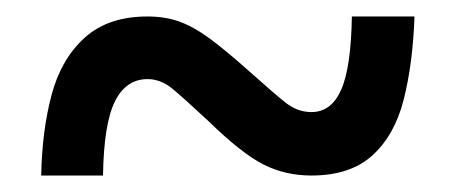

<svg xmlns="http://www.w3.org/2000/svg" viewBox="-20 -473 553 233"><path d="M30 -260Q31 -314 42.5 -357.5Q54 -401 82.5 -427Q111 -453 159 -453Q181 -453 198.5 -446.5Q216 -440 235.5 -425.5Q255 -411 283 -386Q312 -360 326.5 -348.5Q341 -337 358 -337Q382 -337 394 -364Q406 -391 407 -453H483Q481 -396 470 -352.5Q459 -309 432 -284.5Q405 -260 358 -260Q326 -260 299.5 -273.5Q273 -287 233 -326Q203 -354 189 -365.5Q175 -377 159 -377Q133 -377 119.5 -350Q106 -323 105 -260Z"/></svg>

Font: Noto Serif Thai SemiCondensed ExtraBold
Style: Regular
Weight: 800
Width: 4
Designer: Monotype Design Team
Foundry: Monotype Imaging Inc.
Version: Version 2.002; ttfautohint (v1.8.4.7-5d5b)